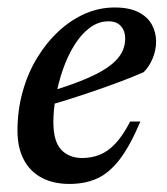

<svg xmlns="http://www.w3.org/2000/svg" viewBox="-20 -468 434 500"><path d="M263 -412.5Q236 -412.5 213.5 -395.5Q191 -378.5 173.5 -350.2Q156 -322 144 -287.5Q132 -253 125.5 -217.2Q119 -181.5 119 -150.5Q119 -99.5 139.5 -78Q160 -56.5 194 -56.5Q218 -56.5 239.2 -64.8Q260.5 -73 280.2 -93.8Q300 -114.5 319 -151.5H345.5Q319 -88.5 291.8 -53Q264.5 -17.5 233 -3.2Q201.5 11 161 11Q119 11 88.5 -5.2Q58 -21.5 41.8 -52.5Q25.5 -83.5 25.5 -128Q25.5 -180.5 38.8 -228.5Q52 -276.5 76 -316.2Q100 -356 131.8 -385.8Q163.5 -415.5 200.8 -432Q238 -448.5 278.5 -448.5Q317 -448.5 340.8 -436.2Q364.5 -424 375.5 -403.8Q386.5 -383.5 386.5 -360Q386.5 -337.5 377.5 -315.8Q368.5 -294 354 -280Q326.5 -268 296 -256.5Q265.5 -245 233.8 -234Q202 -223 169.2 -212.5Q136.5 -202 104.5 -193L106 -228.5Q154.5 -243 189.2 -256.8Q224 -270.5 246.8 -284Q269.5 -297.5 282.2 -311Q295 -324.5 300.5 -338.5Q306 -352.5 306 -367Q306 -381 301 -391Q296 -401 286.8 -406.8Q277.5 -412.5 263 -412.5Z"/></svg>

Font: Newsreader 24pt Medium
Style: Italic
Weight: 500
Italic angle: -17°
Designer: Hugues Gentile
Foundry: Production Type
Version: Version 1.003